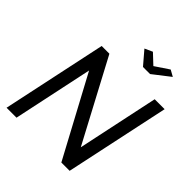

<svg xmlns="http://www.w3.org/2000/svg" viewBox="-243 -1072 1229 1229"><g transform="rotate(45 371.0 -458.0)"><path d="M376 -892 429 -916 496 -853 590 -916 633 -892 517 -802H453ZM171 -710H241L535 -157L652 -709H742L591 0H516L225 -542L110 0H20Z"/></g></svg>

Font: Raleway-v4020 Medium
Style: Italic
Weight: 500
Italic angle: -12°
Designer: Matt McInerney, Pablo Impallari, Rodrigo Fuenzalida
Foundry: Matt McInerney, Pablo Impallari, Rodrigo Fuenzalida
Version: Version 4.020;PS 004.020;hotconv 1.0.88;makeotf.lib2.5.64775